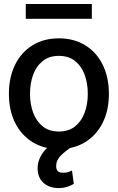

<svg xmlns="http://www.w3.org/2000/svg" viewBox="-20 -748 600 978"><path d="M279.8 11.2Q203.1 11.2 146 -23.9Q88.9 -59.1 57.1 -122.3Q25.4 -185.5 25.4 -270Q25.4 -355 57.1 -418.7Q88.9 -482.4 146 -517.6Q203.1 -552.7 279.8 -552.7Q356.4 -552.7 413.8 -517.6Q471.2 -482.4 502.9 -418.7Q534.7 -355 534.7 -270Q534.7 -185.5 502.9 -122.3Q471.2 -59.1 413.8 -23.9Q356.4 11.2 279.8 11.2ZM279.8 -78.1Q330.1 -78.1 362.8 -104.5Q395.5 -130.9 411.4 -174.6Q427.2 -218.3 427.2 -270Q427.2 -322.8 411.4 -366.7Q395.5 -410.6 362.8 -437Q330.1 -463.4 279.8 -463.4Q230 -463.4 197.3 -437Q164.6 -410.6 148.7 -366.7Q132.8 -322.8 132.8 -270Q132.8 -218.3 148.7 -174.6Q164.6 -130.9 197.3 -104.5Q230 -78.1 279.8 -78.1ZM278.8 210Q233.9 210 204.1 185.8Q174.3 161.6 171.9 116.2Q168.9 75.7 194.8 35.2Q220.7 -5.4 283.2 -33.7L345.7 0Q313.5 21 289.8 44.4Q266.1 67.9 266.1 98.1Q266.1 114.3 274.2 123.3Q282.2 132.3 302.2 131.8Q316.9 132.3 328.1 128.4Q339.4 124.5 346.7 120.6L356 188.5Q343.8 195.8 324.2 202.9Q304.7 210 278.8 210ZM447.8 -727.5V-652.3H111.3V-727.5Z"/></svg>

Font: Inter Tight Medium
Style: Regular
Weight: 500
Designer: Rasmus Andersson
Foundry: rsms
Version: Version 3.004; ttfautohint (v1.8.4.7-5d5b)